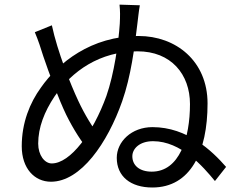

<svg xmlns="http://www.w3.org/2000/svg" viewBox="-20 -803 1040 837"><path d="M589.6 -780 501 -782.8C504 -753.7 503.8 -734.2 502.2 -699.8C496.5 -615.5 477.8 -482.1 443.8 -384.6C385.6 -223.5 287 -90.5 205.5 -90.5C174.8 -90.5 146.5 -126.2 146.5 -177C146.5 -247.2 173.3 -316 218 -382.9C293.8 -493.9 415.5 -578.9 579 -579.3C726.2 -579.7 808.2 -478.6 808.2 -349.4C808.2 -201.4 762.7 -54.7 641.4 -54.7C588.4 -54.7 556.9 -81.8 556.9 -121.9C556.9 -154.4 587.9 -187.5 647.2 -187.5C769.2 -187.5 864.6 -77.8 917 -13.8L965.6 -75.4C904.5 -145.5 796.5 -248.8 644.8 -248.8C552.7 -248.8 489 -184.9 489 -115C489 -34.1 549.1 14.4 644.1 14.4C810.7 14.4 884.8 -140.7 884.8 -352C884.8 -537.6 746.4 -646.1 584.3 -646.1C376.5 -646.1 233.5 -528.6 158.4 -421.2C110.1 -354.6 74.8 -268.2 74.8 -165.4C74.8 -68.5 130.6 -10.8 202.2 -10.8C332.6 -10.8 448.9 -180.2 512.6 -361.4C551.1 -471.4 566.6 -595.2 579 -700.5C581.6 -720.6 585 -755.3 589.6 -780ZM206.1 -692.7 131.8 -662.6C148.8 -622.2 157.1 -594.5 168.5 -558.5C193.6 -484.1 236.7 -368.9 268.4 -303.1C299.9 -239.1 338.6 -178.9 372 -141.3L419.2 -202.1C383.3 -247.2 349.5 -302.9 321.3 -363.3C288.4 -433.2 230.8 -577.1 206.1 -692.7Z"/></svg>

Font: Source Han Sans JP VF
Style: Regular
Weight: 250
Designer: Ryoko NISHIZUKA 西塚涼子 (kana, bopomofo & ideographs); Paul D. Hunt (Latin, Greek & Cyrillic); Sandoll Communications 산돌커뮤니
Foundry: Adobe
Version: Version 2.004;hotconv 1.0.118;makeotfexe 2.5.65603